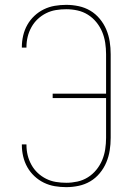

<svg xmlns="http://www.w3.org/2000/svg" viewBox="-20 -763 540 791"><path d="M253 8Q229 8 205.5 4Q182 0 160.5 -10.5Q139 -21 121.5 -37.5Q104 -54 92.5 -74.5Q81 -95 75.5 -118.5Q70 -142 70 -165Q70 -166 70 -166.5Q70 -167 70 -168H89Q89 -167 89 -166.5Q89 -166 89 -166Q89 -144 94 -123.5Q99 -103 109.5 -84Q120 -65 135.5 -50.5Q151 -36 170 -26.5Q189 -17 210 -13.5Q231 -10 253 -10Q276 -10 299 -15Q322 -20 342 -32.5Q362 -45 377 -63.5Q392 -82 401 -103.5Q410 -125 413.5 -148.5Q417 -172 417 -195V-359H197V-377H417V-540Q417 -563 413.5 -586.5Q410 -610 401 -631.5Q392 -653 377 -671.5Q362 -690 342 -702.5Q322 -715 299 -720Q276 -725 253 -725Q231 -725 210 -721.5Q189 -718 170 -708.5Q151 -699 135.5 -684.5Q120 -670 109.5 -651Q99 -632 94 -611.5Q89 -591 89 -569Q89 -569 89 -568.5Q89 -568 89 -567H70Q70 -568 70 -568.5Q70 -569 70 -570Q70 -593 75.5 -616.5Q81 -640 92.5 -660.5Q104 -681 121.5 -697.5Q139 -714 160.5 -724.5Q182 -735 205.5 -739Q229 -743 253 -743Q279 -743 304.5 -737.5Q330 -732 352 -719Q374 -706 391 -685.5Q408 -665 418 -641Q428 -617 432 -591.5Q436 -566 436 -540V-195Q436 -169 432 -143.5Q428 -118 418 -94Q408 -70 391 -49.5Q374 -29 352 -16Q330 -3 304.5 2.5Q279 8 253 8Z"/></svg>

Font: Iosevka SS04 Thin
Style: Regular
Weight: 100
Monospace: yes
Designer: Belleve Invis
Foundry: Belleve Invis
Version: Version 19.0.0; ttfautohint (v1.8.4)